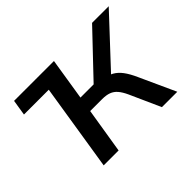

<svg xmlns="http://www.w3.org/2000/svg" viewBox="-106 -678 865 865"><g transform="rotate(-45 326.5 -245.5)"><path d="M130 0 196 -416H38L50 -491H304L272 -290H356L547 -491H653L429 -251L404 -276Q431 -274 451.5 -262.5Q472 -251 488.5 -229Q505 -207 521 -171L599 0H501L435 -147Q423 -173 410 -188Q397 -203 379.5 -209.5Q362 -216 336 -216H260L225 0Z"/></g></svg>

Font: Nunito Sans 10pt Medium
Style: Italic
Weight: 500
Italic angle: -9°
Designer: Vernon Adams
Foundry: Vernon Adams
Version: Version 3.101;gftools[0.9.27]